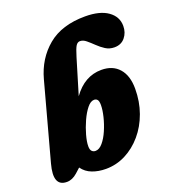

<svg xmlns="http://www.w3.org/2000/svg" viewBox="-136 -838 853 951"><g transform="rotate(-20 291.0 -362.0)"><path d="M312 -560 256 -374Q316.5 -458.5 405.5 -458.5Q465 -458.5 498.2 -420.5Q531.5 -382.5 531.5 -314Q531.5 -246 510.2 -187Q489 -128 451.2 -83.8Q413.5 -39.5 364.5 -14.5Q315.5 10.5 260.5 10.5Q221 10.5 188.8 -1.8Q156.5 -14 137 -41.5L111.5 -18.5Q85 5 56.5 5Q-18 5 13 -108.5L122.5 -512Q149.5 -612 223.2 -673.5Q297 -735 420.5 -735Q498 -735 540.2 -705Q582.5 -675 582.5 -626Q582.5 -591 562 -566Q541.5 -541 506 -541Q480 -541 459.2 -554.2Q438.5 -567.5 420.8 -584.8Q403 -602 387 -615.2Q371 -628.5 354.5 -628.5Q342 -628.5 333.2 -615.2Q324.5 -602 312 -560ZM321 -331.5Q302.5 -331.5 284 -308.5Q265.5 -285.5 250 -251.2Q234.5 -217 225 -182.5Q215.5 -148 215.5 -125Q215.5 -106.5 223 -98.8Q230.5 -91 242 -91Q262 -91 280.5 -112.8Q299 -134.5 313.2 -167.5Q327.5 -200.5 336 -235.2Q344.5 -270 344.5 -296Q344.5 -316 338.2 -323.8Q332 -331.5 321 -331.5Z"/></g></svg>

Font: Fraunces 144pt S100 Black
Style: Italic
Weight: 900
Italic angle: -16°
Version: Version 1.000; ttfautohint (v1.8.3)